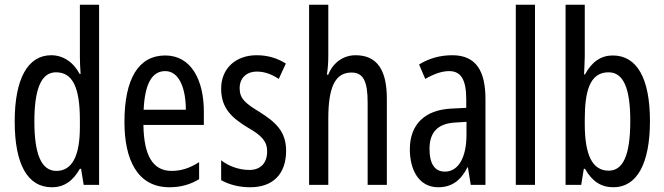

<svg xmlns="http://www.w3.org/2000/svg" viewBox="-20 -780 2803 810"><path d="M199 10C251 10 288 -17 317 -68H322L333 0H398V-760H317V-542C317 -521 318 -498 320 -468H316C289 -519 245 -547 196 -547C97 -547 42 -447 42 -268C42 -87 96 10 199 10ZM218 -59C154 -59 125 -130 125 -268C125 -402 153 -475 216 -475C286 -475 317 -412 317 -274V-244C317 -120 283 -59 218 -59Z M677 -546C564 -546 505 -447 505 -265C505 -109 558 10 695 10C741 10 782 -1 820 -24V-96C780 -70 743 -59 704 -59C625 -59 587 -123 585 -253H840V-309C840 -442 787 -546 677 -546ZM677 -480C737 -480 764 -405 764 -317H586C591 -428 622 -480 677 -480Z M1187 -144C1187 -226 1142 -265 1076 -307C1013 -345 991 -365 991 -408C991 -450 1019 -478 1064 -478C1097 -478 1128 -466 1156 -447L1186 -512C1149 -535 1109 -547 1063 -547C974 -547 913 -491 913 -406C913 -323 958 -283 1025 -242C1085 -208 1107 -183 1107 -141C1107 -92 1079 -63 1032 -63C988 -63 942 -80 913 -104V-20C943 -3 985 10 1035 10C1131 10 1187 -45 1187 -144Z M1365 -545V-760H1284V0H1365V-279C1365 -413 1394 -474 1463 -474C1512 -474 1531 -438 1531 -348V0H1612V-364C1612 -483 1572 -547 1480 -547C1430 -547 1385 -517 1365 -465H1359C1363 -489 1365 -516 1365 -545Z M1888 -547C1837 -547 1790 -534 1748 -508L1774 -447C1812 -469 1845 -480 1875 -480C1926 -480 1947 -442 1947 -360V-325L1886 -322C1773 -317 1709 -256 1709 -150C1709 -65 1746 10 1829 10C1885 10 1924 -18 1952 -74H1954L1966 0H2028V-362C2028 -480 1989 -547 1888 -547ZM1900 -263 1948 -266V-212C1948 -114 1913 -56 1857 -56C1816 -56 1792 -86 1792 -152C1792 -222 1827 -259 1900 -263Z M2237 0V-760H2156V0Z M2447 -543V-760H2366V0H2432L2443 -68H2448C2478 -14 2517 10 2568 10C2667 10 2722 -90 2722 -269C2722 -450 2667 -546 2565 -546C2516 -546 2477 -520 2448 -466H2444C2445 -496 2447 -522 2447 -543ZM2547 -475C2611 -475 2639 -406 2639 -270C2639 -126 2609 -60 2548 -60C2480 -60 2447 -124 2447 -257V-276C2447 -390 2466 -475 2547 -475Z"/></svg>

Font: Noto Sans Lao Looped ExtraCondensed
Style: Regular
Weight: 400
Width: 2
Designer: Mark Frömberg, Ben Mitchell
Foundry: The Fontpad Ltd
Version: Version 1.002